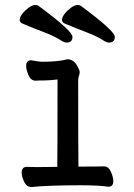

<svg xmlns="http://www.w3.org/2000/svg" viewBox="-20 -739 540 771"><path d="M107 12Q87 12 77 -9Q67 -30 67 -45Q67 -69 88 -69L128 -68L210 -69Q211 -110 211 -420Q181 -416 158 -416Q135 -416 123 -415Q104 -415 94.5 -437Q85 -459 85 -474Q85 -497 105 -497Q139 -491 148 -491Q216 -491 250 -501Q278 -501 293 -469Q300 -457 300 -449Q300 -441 297 -434.5Q294 -428 294 -416Q294 -129 295 -70Q384 -70 397 -71Q416 -71 425.5 -49Q435 -27 435 -12Q435 11 415 11Q380 5 304 5Q172 5 107 12ZM247 -568Q241 -568 231 -573Q201 -593 158.5 -609Q116 -625 71 -644Q59 -649 59 -659Q59 -670 69.5 -683.5Q80 -697 95 -708Q110 -719 122 -719Q130 -719 134 -716Q271 -615 271 -591Q271 -568 247 -568ZM417 -568Q411 -568 401 -573Q371 -593 328.5 -609Q286 -625 241 -644Q229 -649 229 -659Q229 -670 239.5 -683.5Q250 -697 265 -708Q280 -719 292 -719Q300 -719 304 -716Q441 -615 441 -591Q441 -568 417 -568Z"/></svg>

Font: LXGW WenKai Mono Medium
Style: Regular
Weight: 500
Monospace: yes
Designer: LXGW / Fontworks Inc.
Foundry: LXGW / Fontworks Inc.
Version: Version 1.520; June 14, 2025